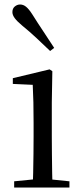

<svg xmlns="http://www.w3.org/2000/svg" viewBox="-20 -838 372 858"><path d="M43.3 0V-27.8L153.1 -38.6H184.5L290.3 -27.8V0ZM126.3 0Q127.3 -24.4 128.2 -65.3Q129.1 -106.3 129.6 -150.7Q130.1 -195.1 130.1 -228.5V-288.8Q130.1 -339.6 129.2 -380.6Q128.3 -421.6 126.3 -458.9L37.3 -463V-488.6L201.7 -528L213.9 -519.8L211.5 -380.2V-228.5Q211.5 -195.1 212 -150.7Q212.5 -106.3 213.1 -65.3Q213.7 -24.4 214.7 0ZM222.1 -624 204 -610.1Q173.7 -639.2 143.1 -667.9Q112.4 -696.6 79 -723.8Q56.1 -742.9 45.7 -757Q35.4 -771.1 35.4 -783.8Q35.4 -800.3 46.2 -809.1Q57 -817.9 69.9 -817.9Q84 -817.9 96.5 -807.8Q109 -797.8 124.9 -773Q149.3 -734 174.2 -696.9Q199 -659.9 222.1 -624Z"/></svg>

Font: Early Summer Mincho VF
Style: Regular
Weight: 250
Designer: GuiWonder
Version: Version 1.002